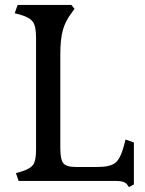

<svg xmlns="http://www.w3.org/2000/svg" viewBox="-20 -738 590 783"><path d="M226 -517V-133Q226 -87 238.5 -72Q251 -57 290 -57H377Q430 -57 451 -74.5Q472 -92 486 -146L492 -169L526 -157V14L506 25L498 14Q487 0 456 0H56L45 -32L66 -38Q103 -49 115 -66Q127 -83 127 -126V-585Q127 -631 114 -649Q101 -667 63 -678L40 -684L52 -718H271L284 -702L271 -684Q246 -651 236 -614Q226 -577 226 -517Z"/></svg>

Font: Gabriela
Style: Regular
Weight: 400
Designer: Eduardo Rodriguez Tunni
Foundry: Eduardo Rodriguez Tunni
Version: Version 1.003